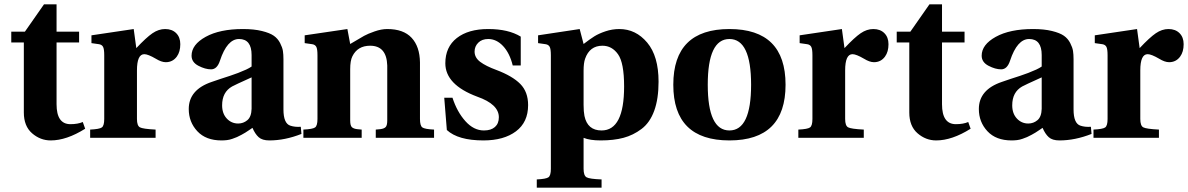

<svg xmlns="http://www.w3.org/2000/svg" viewBox="-20 -636 5482 886"><path d="M32 -440V-490H95L183 -616H241V-490H345V-440H241V-155Q241 -63 305 -63Q339 -63 362 -73L373 -42Q287 12 214 12Q166 12 128 -21Q90 -54 90 -117V-440Z M396 0V-38Q439 -40 450 -48Q461 -56 461 -87V-381Q461 -410 455.5 -420Q450 -430 437 -432L402 -437V-473L597 -502L609 -414Q655 -463 683.5 -482.5Q712 -502 742 -502Q774 -502 793 -483Q812 -464 812 -432Q812 -397 796 -375Q777 -349 745 -349Q725 -349 699 -365Q663 -386 646 -386Q612 -386 612 -311V-87Q612 -56 625.5 -48.5Q639 -41 698 -38V0Z M851 -133Q851 -222 957 -258Q968 -262 996.5 -271.5Q1025 -281 1041 -286Q1057 -291 1079 -299.5Q1101 -308 1116 -315Q1131 -322 1141 -329V-382Q1141 -456 1083 -456Q1028 -456 995 -356Q982 -316 954 -316Q927 -316 895.5 -332.5Q864 -349 864 -379Q864 -430 929 -466Q994 -502 1101 -502Q1152 -502 1188.5 -493Q1225 -484 1243.5 -471Q1262 -458 1272.5 -437.5Q1283 -417 1285.5 -401Q1288 -385 1288 -362V-131Q1288 -66 1320 -56Q1341 -49 1368 -51L1371 -18Q1295 12 1223 12Q1190 12 1173.5 -3Q1157 -18 1145 -46Q1142 -44 1129.5 -35.5Q1117 -27 1112 -24Q1107 -21 1094.5 -14Q1082 -7 1073.5 -3.5Q1065 0 1052.5 4.5Q1040 9 1027.5 10.5Q1015 12 1002 12Q930 12 890.5 -30.5Q851 -73 851 -133ZM1005 -150Q1005 -112 1026.5 -89Q1048 -66 1079 -66Q1103 -66 1121.5 -81.5Q1140 -97 1141 -134V-279Q1059 -242 1051 -237Q1005 -211 1005 -150Z M1380 0V-38Q1423 -40 1434 -48Q1445 -56 1445 -87V-381Q1445 -410 1439.5 -420Q1434 -430 1421 -432L1386 -437V-473L1583 -502L1596 -433Q1643 -461 1660 -470.5Q1677 -480 1708.5 -491Q1740 -502 1767 -502Q1842 -502 1879.5 -461.5Q1917 -421 1918 -348V-87Q1918 -56 1929 -48Q1940 -40 1983 -38V0H1714V-38L1735 -40Q1752 -42 1759.5 -49.5Q1767 -57 1767 -80V-334Q1764 -425 1688 -425Q1630 -425 1606 -376Q1596 -356 1596 -317V-80Q1596 -57 1603.5 -49.5Q1611 -42 1628 -40L1649 -38V0Z M2030 -185H2068Q2089 -120 2127.5 -77Q2166 -34 2213 -34Q2246 -34 2264 -50Q2282 -66 2282 -95Q2282 -155 2182 -190Q2035 -245 2035 -344Q2035 -419 2088 -460.5Q2141 -502 2233 -502Q2326 -502 2383 -467V-334H2346Q2332 -391 2301.5 -423.5Q2271 -456 2233 -456Q2204 -456 2187 -439Q2170 -422 2170 -398Q2170 -370 2196 -350.5Q2222 -331 2271 -313Q2345 -285 2381 -248.5Q2417 -212 2417 -151Q2417 -72 2361 -30Q2305 12 2211 12Q2094 12 2042 -36Z M2457 192Q2500 190 2511 182Q2522 174 2522 143V-381Q2522 -410 2516.5 -420Q2511 -430 2498 -432L2463 -437V-473L2655 -502L2673 -433Q2703 -456 2723 -468.5Q2743 -481 2774 -491.5Q2805 -502 2838 -502Q2914 -502 2966.5 -439.5Q3019 -377 3019 -259Q3019 -180 2999 -125Q2979 -70 2940.5 -41Q2902 -12 2857 0Q2812 12 2752 12Q2702 12 2673 0V143Q2673 174 2686.5 182Q2700 190 2756 192V230H2457ZM2673 -152Q2673 -121 2677 -101Q2691 -34 2756 -34Q2860 -34 2860 -237Q2860 -346 2832 -385.5Q2804 -425 2760 -425Q2701 -425 2680 -365Q2673 -345 2673 -310Z M3346 12Q3087 12 3087 -245Q3087 -502 3346 -502Q3605 -502 3605 -245Q3605 12 3346 12ZM3346 -456Q3246 -456 3246 -245Q3246 -34 3346 -34Q3446 -34 3446 -245Q3446 -456 3346 -456Z M3664 0V-38Q3707 -40 3718 -48Q3729 -56 3729 -87V-381Q3729 -410 3723.5 -420Q3718 -430 3705 -432L3670 -437V-473L3865 -502L3877 -414Q3923 -463 3951.5 -482.5Q3980 -502 4010 -502Q4042 -502 4061 -483Q4080 -464 4080 -432Q4080 -397 4064 -375Q4045 -349 4013 -349Q3993 -349 3967 -365Q3931 -386 3914 -386Q3880 -386 3880 -311V-87Q3880 -56 3893.5 -48.5Q3907 -41 3966 -38V0Z M4118 -440V-490H4181L4269 -616H4327V-490H4431V-440H4327V-155Q4327 -63 4391 -63Q4425 -63 4448 -73L4459 -42Q4373 12 4300 12Q4252 12 4214 -21Q4176 -54 4176 -117V-440Z M4497 -133Q4497 -222 4603 -258Q4614 -262 4642.5 -271.5Q4671 -281 4687 -286Q4703 -291 4725 -299.5Q4747 -308 4762 -315Q4777 -322 4787 -329V-382Q4787 -456 4729 -456Q4674 -456 4641 -356Q4628 -316 4600 -316Q4573 -316 4541.5 -332.5Q4510 -349 4510 -379Q4510 -430 4575 -466Q4640 -502 4747 -502Q4798 -502 4834.5 -493Q4871 -484 4889.5 -471Q4908 -458 4918.5 -437.5Q4929 -417 4931.5 -401Q4934 -385 4934 -362V-131Q4934 -66 4966 -56Q4987 -49 5014 -51L5017 -18Q4941 12 4869 12Q4836 12 4819.5 -3Q4803 -18 4791 -46Q4788 -44 4775.5 -35.5Q4763 -27 4758 -24Q4753 -21 4740.5 -14Q4728 -7 4719.5 -3.5Q4711 0 4698.5 4.5Q4686 9 4673.5 10.5Q4661 12 4648 12Q4576 12 4536.5 -30.5Q4497 -73 4497 -133ZM4651 -150Q4651 -112 4672.5 -89Q4694 -66 4725 -66Q4749 -66 4767.5 -81.5Q4786 -97 4787 -134V-279Q4705 -242 4697 -237Q4651 -211 4651 -150Z M5026 0V-38Q5069 -40 5080 -48Q5091 -56 5091 -87V-381Q5091 -410 5085.5 -420Q5080 -430 5067 -432L5032 -437V-473L5227 -502L5239 -414Q5285 -463 5313.5 -482.5Q5342 -502 5372 -502Q5404 -502 5423 -483Q5442 -464 5442 -432Q5442 -397 5426 -375Q5407 -349 5375 -349Q5355 -349 5329 -365Q5293 -386 5276 -386Q5242 -386 5242 -311V-87Q5242 -56 5255.5 -48.5Q5269 -41 5328 -38V0Z"/></svg>

Font: Heuristica
Style: Bold
Weight: 700
Version: Version 1.0.2